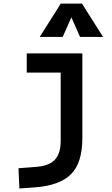

<svg xmlns="http://www.w3.org/2000/svg" viewBox="-20 -815 626 1069"><path d="M87.9 234.4 83 121.6 180.7 114.3Q252.9 108.9 285.4 74.5Q317.9 40 317.9 -30.3V-410.6H128.9V-517.6H438.5V-45.9Q438.5 92.3 374.8 155.5Q311 218.8 170.9 228.5ZM201.2 -609.4 318.4 -794.9H436.5L553.7 -609.4H425.8L377.4 -718.3L329.1 -609.4Z"/></svg>

Font: Cascadia Mono NF SemiBold
Style: Regular
Weight: 600
Monospace: yes
Designer: Aaron Bell
Foundry: Saja Typeworks
Version: Version 2404.023; ttfautohint (v1.8.4)